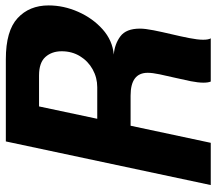

<svg xmlns="http://www.w3.org/2000/svg" viewBox="-64 -714 778 691"><g transform="rotate(-90 325.5 -369.0)"><path d="M4.5 0 161.5 -737.5H457.5Q559.5 -737.5 605.2 -695.2Q651 -653 651 -583.5Q651 -529.5 628 -477.2Q605 -425 565 -389.2Q525 -353.5 474 -349Q512 -346 539.8 -325.2Q567.5 -304.5 567.5 -255Q567.5 -236 561.5 -205.8Q555.5 -175.5 547.5 -141.8Q539.5 -108 533.5 -77.5Q527.5 -47 527.5 -27.5Q527.5 -8 532.5 0H377Q373 -9 373 -26.5Q373 -45 378.2 -71.8Q383.5 -98.5 390.5 -128Q397.5 -157.5 403 -183.8Q408.5 -210 408.5 -227Q408.5 -288.5 326.5 -288.5H218L156.5 0ZM399 -618H287.5L243 -408.5H356.5Q391 -408.5 420.8 -425Q450.5 -441.5 468.2 -470.5Q486 -499.5 486 -536.5Q486 -572 465.5 -595Q445 -618 399 -618Z"/></g></svg>

Font: Epilogue
Style: Bold Italic
Weight: 700
Italic angle: -12°
Designer: Tyler Finck
Foundry: Etcetera Type Co
Version: Version 2.111; ttfautohint (v1.8.3)